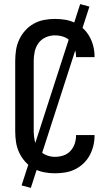

<svg xmlns="http://www.w3.org/2000/svg" viewBox="-20 -835 540 934"><path d="M247 8Q221 8 194.5 3Q168 -2 144.5 -15Q121 -28 103 -48Q85 -68 73.5 -92.5Q62 -117 58 -143.5Q54 -170 54 -196V-539Q54 -565 58 -591.5Q62 -618 73.5 -642.5Q85 -667 103 -687Q121 -707 144.5 -720Q168 -733 194.5 -738Q221 -743 247 -743Q272 -743 297 -739Q322 -735 344.5 -724Q367 -713 385.5 -695.5Q404 -678 416 -656Q428 -634 434 -609.5Q440 -585 440 -559V-557H350V-558Q350 -579 343.5 -599Q337 -619 322.5 -634.5Q308 -650 288 -656.5Q268 -663 247 -663Q224 -663 202.5 -653.5Q181 -644 167.5 -625.5Q154 -607 149 -584.5Q144 -562 144 -539V-196Q144 -173 149 -150.5Q154 -128 167.5 -109.5Q181 -91 202.5 -81.5Q224 -72 247 -72Q268 -72 288 -78.5Q308 -85 322.5 -100.5Q337 -116 343.5 -136Q350 -156 350 -177V-178H440V-176Q440 -150 434 -125.5Q428 -101 416 -79Q404 -57 385.5 -39.5Q367 -22 344.5 -11Q322 0 297 4Q272 8 247 8ZM130 79 85 67 370 -815 415 -803Z"/></svg>

Font: Iosevka SS10 Medium
Style: Regular
Weight: 500
Monospace: yes
Designer: Belleve Invis
Foundry: Belleve Invis
Version: Version 28.0.6; ttfautohint (v1.8.4)